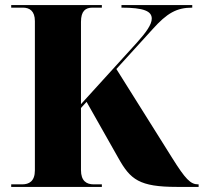

<svg xmlns="http://www.w3.org/2000/svg" viewBox="-20 -734 830 754"><path d="M24 0H380V-10H348C320 -10 298 -23 298 -66V-310L320 -334L445 -113C492 -29 527 0 675 0H760V-10H758C728 -10 708 -31 656 -114L437 -463L578 -618C636 -683 674 -704 735 -704V-714H457V-704C545 -704 576 -690 576 -661C576 -638 554 -607 518 -567L298 -325V-648C298 -691 316 -704 343 -704H380V-714H24V-704H70C96 -704 117 -691 117 -651V-65C117 -22 94 -10 67 -10H24Z"/></svg>

Font: Noto Serif Display ExtraBold
Style: Regular
Weight: 800
Designer: Monotype Design Team
Foundry: Monotype Imaging Inc.
Version: Version 2.009